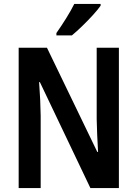

<svg xmlns="http://www.w3.org/2000/svg" viewBox="-20 -957 699 977"><path d="M585 0H440L183 -539H179Q186 -445 187 -368V0H75V-714H219L475 -184H479Q476 -229 474.5 -272Q473 -315 472 -351V-714H585ZM492 -928Q478 -908 452.5 -880Q427 -852 398 -824Q369 -796 346 -777H267V-789Q293 -826 317 -864.5Q341 -903 358 -937H492Z"/></svg>

Font: Noto Sans Ethiopic Condensed SemiBold
Style: Regular
Weight: 600
Width: 3
Designer: Monotype Design Team
Foundry: Monotype Imaging Inc.
Version: Version 2.102; ttfautohint (v1.8.4.7-5d5b)